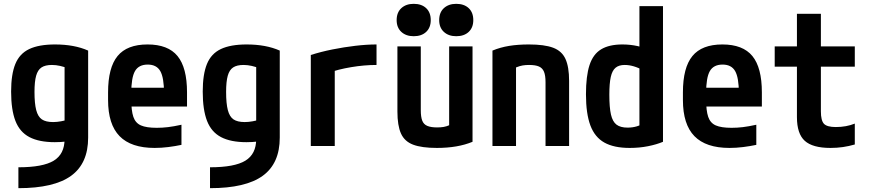

<svg xmlns="http://www.w3.org/2000/svg" viewBox="-20 -762 4540 1002"><path d="M76 111Q204 111 260.5 76.5Q317 42 317 -36V-467L345 -402Q316 -413 294 -418Q272 -423 251 -423Q216 -423 196.5 -410Q177 -397 168.5 -366.5Q160 -336 160 -282Q160 -222 169 -187.5Q178 -153 198.5 -139Q219 -125 257 -125Q277 -125 298.5 -129Q320 -133 349 -141L380 -33Q354 -27 326 -23.5Q298 -20 266 -20Q184 -20 133.5 -46.5Q83 -73 60.5 -131Q38 -189 38 -284Q38 -374 60 -428Q82 -482 132.5 -506Q183 -530 267 -530Q368 -530 440 -498V-44Q440 91 351 155.5Q262 220 76 220Z M787 10Q664 10 604 -51.5Q544 -113 544 -240V-280Q544 -409 593.5 -469.5Q643 -530 750 -530Q857 -530 906.5 -469.5Q956 -409 956 -280V-206H604V-304H859L836 -272V-275Q836 -357 816.5 -391Q797 -425 751 -425Q704 -425 684.5 -391Q665 -357 665 -275V-245Q665 -184 676 -152Q687 -120 715.5 -107.5Q744 -95 798 -95Q827 -95 856.5 -98.5Q886 -102 927 -111V-6Q894 1 858 5.5Q822 10 787 10Z M1076 111Q1204 111 1260.5 76.5Q1317 42 1317 -36V-467L1345 -402Q1316 -413 1294 -418Q1272 -423 1251 -423Q1216 -423 1196.5 -410Q1177 -397 1168.5 -366.5Q1160 -336 1160 -282Q1160 -222 1169 -187.5Q1178 -153 1198.5 -139Q1219 -125 1257 -125Q1277 -125 1298.5 -129Q1320 -133 1349 -141L1380 -33Q1354 -27 1326 -23.5Q1298 -20 1266 -20Q1184 -20 1133.5 -46.5Q1083 -73 1060.5 -131Q1038 -189 1038 -284Q1038 -374 1060 -428Q1082 -482 1132.5 -506Q1183 -530 1267 -530Q1368 -530 1440 -498V-44Q1440 91 1351 155.5Q1262 220 1076 220Z M1602 -475Q1655 -492 1715 -504Q1775 -516 1834.5 -523Q1894 -530 1945 -530V-423Q1881 -423 1812.5 -411.5Q1744 -400 1696 -382L1727 -440V0H1602Z M2260 10Q2181 10 2136 -7Q2091 -24 2072.5 -65.5Q2054 -107 2054 -180V-520H2176V-187Q2176 -152 2183.5 -132.5Q2191 -113 2210 -105Q2229 -97 2261 -97Q2280 -97 2295 -99.5Q2310 -102 2327 -109.5Q2344 -117 2369 -131L2324 -54V-520H2446V-22Q2369 10 2260 10ZM2139 -573Q2099 -573 2074.5 -595.5Q2050 -618 2050 -657Q2050 -697 2074.5 -719.5Q2099 -742 2139 -742Q2180 -742 2204 -719.5Q2228 -697 2228 -657Q2228 -618 2204 -595.5Q2180 -573 2139 -573ZM2361 -573Q2321 -573 2296.5 -595.5Q2272 -618 2272 -657Q2272 -697 2296.5 -719.5Q2321 -742 2361 -742Q2402 -742 2426 -719.5Q2450 -697 2450 -657Q2450 -618 2426 -595.5Q2402 -573 2361 -573Z M2550 -498Q2591 -515 2637 -522.5Q2683 -530 2740 -530Q2821 -530 2866.5 -513Q2912 -496 2931 -454.5Q2950 -413 2950 -340V0H2827V-333Q2827 -368 2819 -387.5Q2811 -407 2792.5 -415Q2774 -423 2741 -423Q2723 -423 2708 -420.5Q2693 -418 2675.5 -411Q2658 -404 2631 -389L2673 -466V0H2550Z M3266 10Q3184 10 3134 -18Q3084 -46 3061 -107.5Q3038 -169 3038 -270Q3038 -365 3056.5 -422Q3075 -479 3117 -504.5Q3159 -530 3228 -530Q3269 -530 3307.5 -521.5Q3346 -513 3379 -495L3344 -392Q3311 -409 3287 -416Q3263 -423 3240 -423Q3210 -423 3192.5 -408.5Q3175 -394 3167.5 -360.5Q3160 -327 3160 -268Q3160 -201 3168.5 -164Q3177 -127 3197.5 -111.5Q3218 -96 3255 -96Q3308 -96 3344 -123L3317 -65V-730H3440V-22Q3407 -8 3362 1Q3317 10 3266 10Z M3787 10Q3664 10 3604 -51.5Q3544 -113 3544 -240V-280Q3544 -409 3593.5 -469.5Q3643 -530 3750 -530Q3857 -530 3906.5 -469.5Q3956 -409 3956 -280V-206H3604V-304H3859L3836 -272V-275Q3836 -357 3816.5 -391Q3797 -425 3751 -425Q3704 -425 3684.5 -391Q3665 -357 3665 -275V-245Q3665 -184 3676 -152Q3687 -120 3715.5 -107.5Q3744 -95 3798 -95Q3827 -95 3856.5 -98.5Q3886 -102 3927 -111V-6Q3894 1 3858 5.5Q3822 10 3787 10Z M4314 10Q4221 10 4180 -27Q4139 -64 4139 -151V-414H4023V-520H4139V-690H4264V-520H4441V-414H4264V-181Q4264 -133 4280 -116Q4296 -99 4342 -99Q4369 -99 4394 -103.5Q4419 -108 4441 -117V-8Q4410 1 4379 5.5Q4348 10 4314 10Z"/></svg>

Font: M PLUS 1 Code SemiBold
Style: Regular
Weight: 600
Designer: Coji Morishita
Foundry: UNDERFOREST DESIGN
Version: Version 1.005